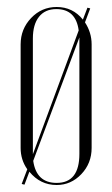

<svg xmlns="http://www.w3.org/2000/svg" viewBox="-20 -522 321 549"><path d="M42 4 58 -38Q39 -65 39 -99V-395Q39 -439 69 -470.5Q99 -502 142 -502Q188 -502 217 -466L230 -500L238 -498L223 -458Q242 -429 242 -395V-99Q242 -55 212.5 -24Q183 7 142 7Q95 7 64 -31L50 6ZM141 -496Q109 -496 91.5 -474Q74 -452 74 -412V-82V-81L205 -435Q197 -496 141 -496ZM207 -415 75 -62Q84 1 142 1Q207 1 207 -82V-412Z"/></svg>

Font: Moniqa ExtLt Narrow Display
Style: Regular
Weight: 200
Width: 4
Designer: Rajesh Rajput
Foundry: Rajesh Rajput
Version: Version 1.000